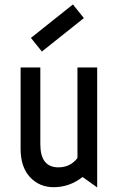

<svg xmlns="http://www.w3.org/2000/svg" viewBox="-20 -816 519 846"><path d="M164.6 -588.9 116.2 -648.9 301.3 -796.4 349.6 -736.3ZM70.8 -159.7V-518.6H157.7V-180.7Q157.7 -78.6 237.3 -78.6Q289.6 -78.6 321.3 -119.6V-518.6H408.2V9.8L343.8 -36.1Q286.6 8.8 216.8 8.8Q153.3 8.8 112.1 -35.6Q70.8 -80.1 70.8 -159.7Z"/></svg>

Font: Voltaire
Style: Regular
Weight: 400
Designer: Yvonne Schttler
Foundry: Yvonne Schttler
Version: Version 1.003